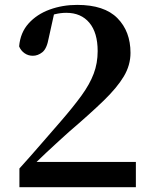

<svg xmlns="http://www.w3.org/2000/svg" viewBox="-20 -777 634 797"><path d="M60.6 0V-77.6Q106.8 -128.6 149.9 -178.6Q193.1 -228.6 230.1 -270.9Q284.6 -333.7 318.5 -380.6Q352.5 -427.5 368.9 -471Q385.4 -514.4 385.4 -564.9Q385.4 -641.3 350.9 -682.6Q316.4 -723.8 255.2 -723.8Q232 -723.8 208.1 -718Q184.2 -712.2 158.3 -698.2L205.3 -723.2L182.1 -618.4Q174.4 -575 155.8 -560.2Q137.2 -545.5 116.3 -545.5Q96.8 -545.5 81.6 -556.3Q66.4 -567.1 59.4 -584.4Q64.3 -641.5 98.7 -679.7Q133.1 -717.9 186.3 -737.3Q239.5 -756.7 300.4 -756.7Q413.2 -756.7 467.4 -701.6Q521.7 -646.6 521.7 -557.6Q521.7 -506.3 493.9 -459.8Q466.1 -413.2 409.8 -358.7Q353.4 -304.2 266.1 -229.4Q248.9 -214.1 224.4 -191.7Q199.8 -169.4 171.4 -142.7Q143 -116 113.9 -87.7L124.8 -123.3V-104.9H544V0Z"/></svg>

Font: Noto Serif TC
Style: Regular
Weight: 200
Designer: Ryoko NISHIZUKA 西塚涼子 (kana & ideographs); Frank Grießhammer (Latin, Greek & Cyrillic); Wenlong ZHANG 张文龙 (bopomofo); San
Foundry: Adobe
Version: Version 2.001;hotconv 1.1.0;makeotfexe 2.6.0